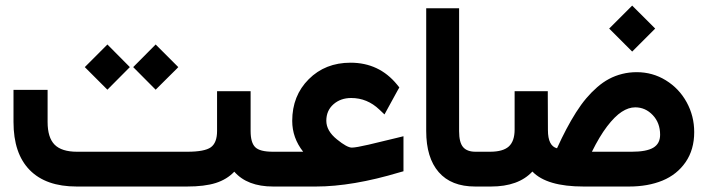

<svg xmlns="http://www.w3.org/2000/svg" viewBox="-20 -681 2584 701"><path d="M466.3 -436 548.3 -518.6 630.9 -436Q627.9 -433.1 625 -429.7Q618.7 -423.3 590.8 -395.8Q563 -368.2 548.3 -353.5ZM289.6 -436 372.1 -518.6 454.1 -436 372.1 -353.5ZM987.3 0H977.1Q882.8 0 835.4 -54.2Q808.6 -25.9 767.8 -12.9Q727.1 0 662.6 0H259.8Q147.5 0 88.4 -60.3Q29.3 -120.6 29.3 -235.4V-333.5V-353H48.8H134.3H153.8V-333.5V-235.8Q153.8 -178.7 179.4 -152.8Q205.1 -127 261.2 -127H663.6Q727.1 -127 749.8 -143.3Q772.5 -159.7 772.5 -202.6V-328.6V-348.1H792H875.5H895V-328.6V-202.6Q895 -160.2 911.9 -143.6Q928.7 -127 976.6 -127H987.3Q992.7 -127 996.1 -106.4Q999.5 -85.9 999.5 -66.9V-61.5Q999.5 -41.5 996.3 -20.8Q993.2 0 987.3 0Z M981.9 -127H1086.9Q1046.9 -177.7 1046.9 -239.7Q1046.9 -331.5 1107.2 -391.8Q1167.5 -452.1 1259.8 -452.1Q1364.3 -452.1 1429.7 -372.1L1438 -361.8L1431.6 -350.6L1396 -285.6L1383.8 -263.2L1365.2 -280.8Q1320.8 -323.2 1262.2 -323.2Q1223.6 -323.2 1197.5 -300.3Q1171.4 -277.3 1171.4 -240.2Q1171.4 -203.1 1210.4 -171.9Q1247.1 -142.1 1264.6 -142.1Q1279.3 -142.1 1325.7 -152.8L1429.2 -177.7L1453.1 -183.6V-158.7V-70.3V-55.7L1439 -51.8Q1266.6 0 1133.3 0H981.9Q976.1 0 972.9 -20.8Q969.7 -41.5 969.7 -61.5V-66.9Q969.7 -85.9 973.1 -106.4Q976.6 -127 981.9 -127Z M1737.3 0H1714.8Q1627.4 0 1581.8 -52.5Q1536.1 -105 1536.1 -202.6V-631.3V-650.9H1555.7H1636.7H1656.2V-631.3V-202.1Q1656.2 -161.1 1670.7 -144Q1685.1 -127 1716.3 -127H1737.3Q1742.7 -127 1746.1 -106.4Q1749.5 -85.9 1749.5 -66.9V-61.5Q1749.5 -41.5 1746.3 -20.8Q1743.2 0 1737.3 0Z M2204.1 -576.7 2288.1 -660.6 2372.1 -576.7 2288.1 -492.7ZM1731.9 -127H1769Q1816.4 -127 1837.6 -146.2Q1858.9 -165.5 1858.9 -208V-328.6V-348.1H1878.4H1960.4H1980V-328.6L1980.5 -206.1Q1980.5 -147.9 2013.7 -139.6Q2031.2 -178.2 2047.9 -209.7Q2064.5 -241.2 2083 -270.5Q2101.6 -299.8 2120.4 -322Q2139.2 -344.2 2160.2 -362.5Q2181.2 -380.9 2203.6 -392.8Q2226.1 -404.8 2251.5 -411.1Q2276.9 -417.5 2304.7 -417.5Q2362.8 -417.5 2411.1 -387.7Q2459.5 -357.9 2487.1 -307.6Q2514.6 -257.3 2514.6 -198.7Q2514.6 -134.8 2483.2 -89.1Q2451.7 -43.5 2398.7 -21.7Q2345.7 0 2276.9 0H2110.8Q1976.1 0 1923.8 -54.7Q1873 0 1772.5 0H1731.9Q1726.1 0 1722.9 -20.8Q1719.7 -41.5 1719.7 -61.5V-66.9Q1719.7 -85.9 1723.1 -106.4Q1726.6 -127 1731.9 -127ZM2390.1 -189Q2390.1 -232.4 2363.3 -260.7Q2336.4 -289.1 2299.3 -289.1Q2274.9 -289.1 2249.8 -272.7Q2224.6 -256.3 2196.5 -219.5Q2168.5 -182.6 2141.1 -127H2286.6Q2340.3 -127 2365.2 -141.8Q2390.1 -156.7 2390.1 -189Z"/></svg>

Font: Shabnam FD-WOL
Style: Bold-FD-WOL
Weight: 700
Foundry: DejaVu fonts team - Redesigned by Saber Rastikerdar - Based on Vazir font
Version: Version 5.0.0